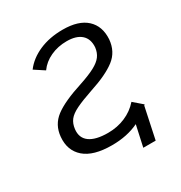

<svg xmlns="http://www.w3.org/2000/svg" viewBox="-149 -638 784 832"><g transform="rotate(-30 242.5 -222.0)"><path d="M218 10Q125 10 81 -28.5Q37 -67 43 -133Q48 -190 92 -223.5Q136 -257 233 -288Q281 -304 309 -319Q337 -334 350 -351.5Q363 -369 366 -394Q369 -435 344.5 -457Q320 -479 272 -479Q228 -479 191 -462Q154 -445 132 -414L83 -446Q113 -486 164.5 -508.5Q216 -531 282 -531Q361 -531 400.5 -494.5Q440 -458 436 -394Q431 -335 387.5 -301.5Q344 -268 258 -240Q205 -222 174 -207Q143 -192 129.5 -174.5Q116 -157 113 -131Q108 -89 138 -67Q168 -45 230 -45Q276 -45 316 -62Q356 -79 384 -111L428 -73Q426 -71 424 -69L391 87H329L352 -18Q294 10 218 10Z"/></g></svg>

Font: Raleway
Style: Italic
Weight: 400
Italic angle: -12°
Designer: Matt McInerney, Pablo Impallari, Rodrigo Fuenzalida
Foundry: Matt McInerney, Pablo Impallari, Rodrigo Fuenzalida
Version: Version 4.026